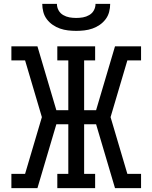

<svg xmlns="http://www.w3.org/2000/svg" viewBox="-20 -975 790 995"><path d="M174 0H39V-74H110L197 -368L110 -662H39V-735H174L272 -404H334V-662H277V-735H473V-662H416V-404H478L576 -735H711V-662H640L553 -368L640 -74H711V0H576L478 -331H416V-74H473V0H277V-74H334V-331H272ZM375 -815Q354 -815 332.5 -817.5Q311 -820 291 -827Q271 -834 253.5 -846Q236 -858 223 -875Q210 -892 204.5 -913Q199 -934 199 -955H275Q275 -937 283.5 -921.5Q292 -906 307.5 -897Q323 -888 340 -885Q357 -882 375 -882Q393 -882 410 -885Q427 -888 442.5 -897Q458 -906 466.5 -921.5Q475 -937 475 -955H551Q551 -934 545.5 -913Q540 -892 527 -875Q514 -858 496.5 -846Q479 -834 459 -827Q439 -820 417.5 -817.5Q396 -815 375 -815Z"/></svg>

Font: Iosevka Plex Etoile
Style: Regular
Weight: 400
Designer: Belleve Invis
Foundry: Belleve Invis
Version: Version 25.1.1; ttfautohint (v1.8.4)